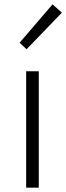

<svg xmlns="http://www.w3.org/2000/svg" viewBox="-20 -861 304 881"><path d="M100 0H158V-534H100ZM102 -635 264 -803 221 -841 70 -665Z"/></svg>

Font: Noto Sans HK Light
Style: Regular
Weight: 300
Designer: Ryoko NISHIZUKA 西塚涼子 (kana, bopomofo & ideographs); Paul D. Hunt (Latin, Greek & Cyrillic); Sandoll Communications 산돌커뮤니
Foundry: Adobe
Version: Version 2.004;hotconv 1.0.118;makeotfexe 2.5.65603